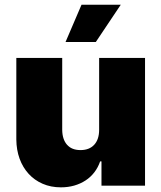

<svg xmlns="http://www.w3.org/2000/svg" viewBox="-20 -793 689 820"><path d="M49.7 -545.5H245.7V-238.6Q246.1 -197.8 266.2 -174.9Q286.2 -152 323.9 -152Q361.5 -152 382.5 -174.9Q403.4 -197.8 403.4 -238.6V-545.5H599.4V0H413.4V-103.7H407.7Q398.8 -77.8 383 -57.2Q367.2 -36.6 345.5 -22.4Q323.9 -8.2 297.2 -0.5Q270.6 7.1 240.1 7.1Q197.1 7.1 162.1 -8.2Q127.1 -23.4 102.3 -50.6Q77.4 -77.8 63.7 -115.2Q50.1 -152.7 49.7 -197.4ZM259.9 -613.6 328.1 -772.7H495.7L389.2 -613.6Z"/></svg>

Font: Inter P Black
Style: Regular
Weight: 900
Designer: Rasmus Andersson
Foundry: rsms
Version: Version 3.018;git-588b23468